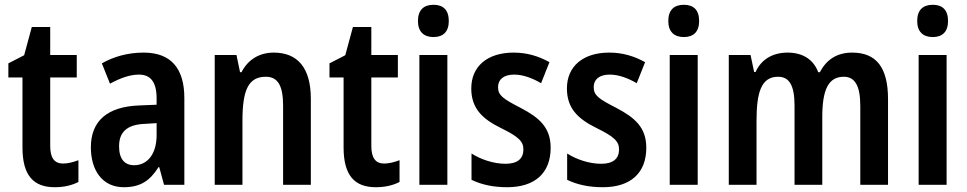

<svg xmlns="http://www.w3.org/2000/svg" viewBox="-20 -773 4044 803"><path d="M244 -89C207 -89 190 -113 190 -163V-449H301V-543H190V-660H113L81 -542L15 -508V-449H74V-156C74 -38 121 10 209 10C248 10 281 2 308 -12V-103C287 -95 264 -89 244 -89Z M581 -553C514 -553 455 -536 406 -508L440 -423C484 -447 524 -461 561 -461C610 -461 635 -430 635 -361V-335L562 -332C430 -327 360 -268 360 -157C360 -62 407 10 498 10C567 10 607 -17 643 -74H646L666 0H751V-363C751 -488 694 -553 581 -553ZM586 -255 635 -258V-208C635 -128 596 -82 541 -82C502 -82 478 -107 478 -161C478 -220 510 -252 586 -255Z M1125 -553C1065 -553 1017 -524 990 -471H984L969 -543H878V0H994V-268C994 -397 1019 -452 1092 -452C1144 -452 1164 -411 1164 -331V0H1280V-360C1280 -490 1224 -553 1125 -553Z M1587 -89C1550 -89 1533 -113 1533 -163V-449H1644V-543H1533V-660H1456L1424 -542L1358 -508V-449H1417V-156C1417 -38 1464 10 1552 10C1591 10 1624 2 1651 -12V-103C1630 -95 1607 -89 1587 -89Z M1793 -753C1752 -753 1728 -731 1728 -685C1728 -640 1753 -618 1793 -618C1833 -618 1857 -640 1857 -685C1857 -731 1834 -753 1793 -753ZM1851 -543H1734V0H1851Z M2283 -155C2283 -240 2235 -281 2159 -321C2083 -360 2063 -374 2063 -409C2063 -441 2087 -461 2130 -461C2168 -461 2207 -446 2243 -425L2278 -513C2231 -539 2183 -553 2128 -553C2020 -553 1951 -497 1951 -403C1951 -320 1997 -276 2074 -238C2150 -201 2169 -181 2169 -148C2169 -109 2144 -88 2094 -88C2045 -88 1991 -106 1952 -131V-21C1993 -1 2042 10 2101 10C2217 10 2283 -49 2283 -155Z M2683 -155C2683 -240 2635 -281 2559 -321C2483 -360 2463 -374 2463 -409C2463 -441 2487 -461 2530 -461C2568 -461 2607 -446 2643 -425L2678 -513C2631 -539 2583 -553 2528 -553C2420 -553 2351 -497 2351 -403C2351 -320 2397 -276 2474 -238C2550 -201 2569 -181 2569 -148C2569 -109 2544 -88 2494 -88C2445 -88 2391 -106 2352 -131V-21C2393 -1 2442 10 2501 10C2617 10 2683 -49 2683 -155Z M2840 -753C2799 -753 2775 -731 2775 -685C2775 -640 2800 -618 2840 -618C2880 -618 2904 -640 2904 -685C2904 -731 2881 -753 2840 -753ZM2898 -543H2781V0H2898Z M3544 -553C3482 -553 3437 -525 3409 -471H3402C3384 -520 3342 -553 3274 -553C3212 -553 3164 -525 3140 -472H3134L3119 -543H3028V0H3144V-267C3144 -385 3163 -452 3234 -452C3281 -452 3303 -416 3303 -331V0H3419V-283C3419 -395 3443 -452 3509 -452C3555 -452 3578 -415 3578 -330V0H3694V-358C3694 -491 3645 -553 3544 -553Z M3881 -753C3840 -753 3816 -731 3816 -685C3816 -640 3841 -618 3881 -618C3921 -618 3945 -640 3945 -685C3945 -731 3922 -753 3881 -753ZM3939 -543H3822V0H3939Z"/></svg>

Font: Noto Sans Ethiopic Cond SemBd
Style: Regular
Weight: 600
Width: 3
Designer: Monotype Design Team
Foundry: Monotype Imaging Inc.
Version: Version 2.102